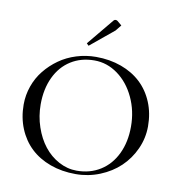

<svg xmlns="http://www.w3.org/2000/svg" viewBox="-77 -737 758 815"><g transform="rotate(10 302.0 -330.0)"><path d="M34 0ZM262 -539 253 -548 348 -663Q352 -667 356 -667Q361.5 -667 365 -664L384 -648L364 -623ZM302 7Q242.5 7 192.5 -11.2Q142.5 -29.5 107.6 -62.5Q72.8 -95.5 53.4 -142.6Q34 -189.8 34 -246Q34 -286.8 47.6 -325.2Q61.2 -363.8 86.2 -394.8Q111.2 -425.8 144.1 -449.1Q177 -472.5 217.9 -485.2Q258.8 -498 302 -498Q361.5 -498 411.5 -479.8Q461.5 -461.5 496.4 -428.6Q531.2 -395.8 550.6 -348.9Q570 -302 570 -246Q570 -194.8 548.8 -148Q527.5 -101.2 491.6 -67.2Q455.8 -33.2 406.1 -13.1Q356.5 7 302 7ZM304 -8Q361.5 -8 405.9 -35.9Q450.2 -63.8 474.6 -114.8Q499 -165.8 499 -232Q499 -299.8 472 -357.2Q445 -414.8 398.8 -448.4Q352.5 -482 298 -482Q240.5 -482 196.8 -454.4Q153 -426.8 129 -376Q105 -325.2 105 -259Q105 -208.2 120.8 -161.9Q136.5 -115.5 163 -81.8Q189.5 -48 226.5 -28Q263.5 -8 304 -8Z"/></g></svg>

Font: FogtwoNo5
Style: Regular
Weight: 400
Designer: gluk (gluksza@wp.pl)
Foundry: gluk (gluksza@wp.pl)
Version: Version 0.87